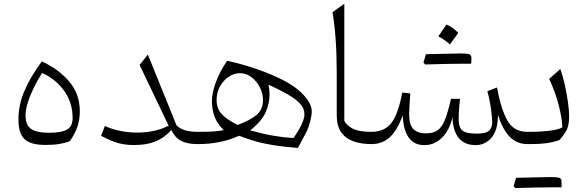

<svg xmlns="http://www.w3.org/2000/svg" viewBox="-20 -752 3062 1002"><path d="M216.8 4.4Q138.7 4.4 107.4 -26.6Q76.2 -57.6 76.2 -128.9Q76.2 -203.6 106.7 -276.1Q137.2 -348.6 198.2 -431.6Q288.1 -390.1 342.3 -325.2Q396.5 -260.3 396.5 -170.9Q396.5 -127 384 -90.8Q371.6 -54.7 344.7 -15.6Q320.8 -5.9 290.5 -0.7Q260.3 4.4 216.8 4.4ZM199.7 -371.1Q177.2 -336.4 157.5 -296.4Q137.7 -256.3 125.5 -218.3Q113.3 -180.2 113.3 -151.4Q113.3 -98.6 142.6 -78.9Q171.9 -59.1 236.8 -59.1Q300.8 -59.1 329.8 -75.7Q358.9 -92.3 358.9 -136.2Q358.9 -216.8 314.7 -278.3Q270.5 -339.8 199.7 -371.1Z M859.9 -96.2 708.5 -413.1 751.5 -467.3 900.9 -98.6Q932.1 -64 1012.7 -64H1013.2V0H1012.7Q956.5 0 924.6 -17.1Q892.6 -34.2 874.5 -73.2Q835.9 -31.7 790.5 -13.4Q745.1 4.9 679.7 4.9Q633.3 4.9 596.4 -5.4Q559.6 -15.6 507.3 -43.5L527.3 -94.2Q605.5 -60.1 695.8 -60.1Q789.6 -60.1 859.9 -96.2Z M1165.5 -435.1Q1226.1 -421.4 1275.1 -406.2Q1324.2 -391.1 1367.7 -374Q1493.7 -324.7 1550.3 -270.5Q1606.9 -216.3 1606.9 -170.9Q1606.9 -150.4 1598.9 -118.7Q1590.8 -86.9 1579.6 -64L1534.7 20Q1463.4 14.6 1409.7 6.1Q1356 -2.4 1312.5 -14.9Q1269 -27.3 1228 -43.5Q1132.8 0 1013.2 0Q998.5 0 998.5 -30.8V-33.2Q998.5 -64 1013.2 -64Q1062.5 -64 1093.8 -65.9Q1125 -67.9 1147.5 -72.8Q1114.7 -104.5 1100.3 -142.1Q1085.9 -179.7 1085.9 -226.1Q1085.9 -263.2 1105.2 -319.1Q1124.5 -375 1165.5 -435.1ZM1220.2 -100.1Q1288.6 -125.5 1320.6 -153.8Q1352.5 -182.1 1352.5 -228.5Q1352.5 -264.6 1335.7 -297.1Q1318.8 -329.6 1291.5 -349.9Q1264.2 -370.1 1232.4 -370.1Q1201.7 -370.1 1173.8 -351.6Q1146 -333 1128.2 -301.3Q1110.4 -269.5 1110.4 -229.5Q1110.4 -185.5 1137.2 -156.5Q1164.1 -127.4 1220.2 -100.1ZM1286.1 -71.3Q1357.4 -51.8 1410.9 -43Q1464.4 -34.2 1511.7 -31.7Q1547.9 -83.5 1561.5 -120.4Q1575.2 -157.2 1562.3 -186.5Q1549.3 -215.8 1505.1 -244.9Q1460.9 -273.9 1381.3 -310.1Q1386.7 -282.2 1386.7 -258.3Q1386.7 -213.4 1366.9 -167.2Q1347.2 -121.1 1286.1 -71.3Z M1776.9 -732.4V-120.6Q1791.5 -95.2 1823.2 -79.6Q1855 -64 1918 -64H1918.5V0H1918Q1866.2 0 1825.2 -14.2Q1784.2 -28.3 1760.7 -61.5Q1737.3 -94.7 1737.3 -151.9V-372.1Q1737.3 -466.8 1731.7 -545.7Q1726.1 -624.5 1715.3 -688.5Z M2463.4 5.4Q2346.7 5.4 2341.3 -140.6Q2326.2 -72.8 2286.9 -33.7Q2247.6 5.4 2194.8 5.4Q2088.9 5.4 2081.5 -149.9Q2053.7 -72.3 2014.4 -36.1Q1975.1 0 1918.5 0Q1903.8 0 1903.8 -30.8V-33.2Q1903.8 -64 1918.5 -64Q1986.3 -64 2022.2 -109.9Q2058.1 -155.8 2079.1 -269L2121.1 -264.2Q2119.1 -238.3 2117.2 -205.1Q2115.2 -171.9 2115.2 -154.8Q2115.2 -103 2136.2 -79.6Q2157.2 -56.2 2204.6 -56.2Q2240.2 -56.2 2262.7 -71.3Q2285.2 -86.4 2301.3 -125.5Q2317.4 -164.6 2333.5 -236.3H2380.9Q2379.4 -225.6 2377.7 -206.3Q2376 -187 2374.8 -166.7Q2373.5 -146.5 2373.5 -132.8Q2373.5 -86.4 2393.1 -70.6Q2412.6 -54.7 2468.8 -54.7Q2516.6 -54.7 2532.7 -70.6Q2548.8 -86.4 2548.8 -115.2Q2548.8 -132.8 2543.2 -177.7Q2537.6 -222.7 2523.4 -275.9L2573.7 -295.4Q2595.2 -179.7 2628.7 -121.8Q2662.1 -64 2731.4 -64H2734.9V0H2733.4Q2675.8 0 2638.4 -40Q2601.1 -80.1 2578.6 -152.8Q2578.6 -71.8 2544.7 -33.2Q2510.7 5.4 2463.4 5.4ZM2438.5 -419.4H2390.6Q2320.3 -419.4 2199.2 -415.5Q2192.9 -421.9 2189.9 -425.3Q2193.8 -438 2196.8 -448.5Q2199.7 -459 2203.1 -469.2Q2349.6 -473.1 2384.8 -473.1Q2419.9 -473.1 2430.2 -468.3Q2440.4 -463.4 2440.4 -447.8Q2440.4 -432.1 2438.5 -419.4ZM2267.6 -562.5Q2304.2 -615.7 2310.1 -624Q2339.8 -612.3 2371.6 -580.6Q2342.8 -540 2328.1 -520Q2302.2 -543.9 2267.6 -562.5Z M2860.8 225.6Q2790.5 225.6 2669.4 229.5Q2663.1 223.1 2660.2 219.7Q2668.9 189.5 2673.3 175.8Q2819.8 171.9 2855 171.9Q2890.1 171.9 2900.4 176.8Q2910.6 181.6 2910.6 192.4V211.4Q2910.6 219.2 2910.2 225.6ZM2734.9 0Q2720.2 0 2720.2 -30.8V-33.2Q2720.2 -64 2734.9 -64H2749Q2799.8 -64 2845.9 -69.3Q2892.1 -74.7 2915 -87.4Q2912.1 -138.2 2896.5 -200.9Q2880.9 -263.7 2846.2 -340.3L2904.3 -392.1Q2916.5 -358.4 2927 -311.8Q2937.5 -265.1 2943.8 -220.2Q2950.2 -175.3 2950.2 -146.5Q2950.2 -103.5 2939.5 -78.6Q2928.7 -53.7 2899.4 -21Q2863.3 -8.8 2829.3 -4.4Q2795.4 0 2746.6 0Z"/></svg>

Font: Pinar-DS2-FD Light
Style: Regular
Weight: 300
Designer: Amin Abedi
Version: Version 2.000